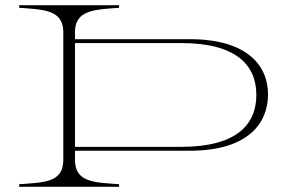

<svg xmlns="http://www.w3.org/2000/svg" viewBox="-20 -720 1119 740"><path d="M269 -104V-139H711C935 -139 1013 -244 1013 -356C1013 -468 932 -569 711 -569H269V-596C269 -682 345 -683 439 -690V-700H54V-690C150 -683 224 -682 224 -596V-104C224 -16 150 -17 54 -10V0H439V-10C345 -17 269 -16 269 -104ZM269 -154V-554H678C892 -554 968 -468 968 -354C968 -240 892 -154 678 -154Z"/></svg>

Font: Sprat Extended Thin
Style: Regular
Weight: 100
Width: 9
Designer: Ethan Nakache
Foundry: Collletttivo
Version: Version 2.000;Glyphs 3.2 (3217)